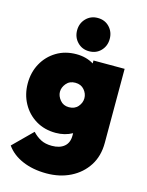

<svg xmlns="http://www.w3.org/2000/svg" viewBox="-140 -827 871 1137"><g transform="rotate(15 296.0 -258.0)"><path d="M249 -20Q180 -20 127 -52Q74 -84 44 -139Q14 -194 14 -261Q14 -329 44 -383.5Q74 -438 127 -470Q180 -502 249 -502Q309 -502 355 -474V-492H546V-38Q546 43 508 102Q470 161 405 193.5Q340 226 258 226Q175 226 111 198.5Q47 171 12 121L128 6Q151 31 179 45.5Q207 60 247 60Q295 60 322.5 37Q350 14 350 -30V-45Q305 -20 249 -20ZM285 -187Q321 -187 341 -210.5Q361 -234 361 -262Q361 -290 341 -313.5Q321 -337 286 -337Q251 -337 231 -313Q211 -289 211 -262Q211 -236 231 -211.5Q251 -187 285 -187ZM315 -538Q272 -538 243.5 -567.5Q215 -597 215 -640Q215 -683 243.5 -712.5Q272 -742 315 -742Q359 -742 387 -712.5Q415 -683 415 -640Q415 -597 387 -567.5Q359 -538 315 -538Z"/></g></svg>

Font: Outfit Black
Style: Regular
Weight: 900
Designer: Rodrigo Fuenzalida
Foundry: fragTYPE
Version: Version 1.100; ttfautohint (v1.8.4.7-5d5b)